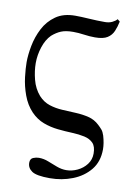

<svg xmlns="http://www.w3.org/2000/svg" viewBox="-97 -763 734 1025"><g transform="rotate(10 270.0 -250.5)"><path d="M17.1 -389.2Q17.1 -429.2 26.6 -479Q36.1 -528.8 59.6 -574.5Q83 -620.1 124.8 -649.4Q166.5 -678.7 230 -678.7Q261.7 -678.7 304.7 -675.8Q347.7 -672.9 391.1 -672.9Q413.6 -672.9 430.4 -680.9Q447.3 -689 456.1 -699.7L469.2 -689Q463.4 -660.6 453.1 -636.2Q442.9 -611.8 420.2 -597.4Q397.5 -583 353 -583Q323.7 -583 293.2 -587.4Q262.7 -591.8 234.4 -591.8Q194.3 -591.8 169.4 -581.5Q144.5 -571.3 120.6 -550.3Q94.2 -523.9 80.1 -480.5Q65.9 -437 65.9 -393.6Q65.9 -351.1 77.9 -304.4Q89.8 -257.8 119.6 -223.6Q145.5 -195.3 179 -184.6Q212.4 -173.8 249.3 -171.9Q286.1 -169.9 323.2 -168.2Q360.4 -166.5 393.1 -158.4Q425.8 -150.4 451.2 -126.5Q463.4 -115.2 472.4 -104.7Q481.4 -94.2 487.8 -74.2Q499.5 -34.2 499.5 -2Q499.5 64.9 463.4 109.4Q427.2 153.8 369.4 176.5Q311.5 199.2 246.1 199.2Q173.8 199.2 148.9 182.1Q124 165 124 136.7Q124 115.2 139.9 108.6Q155.8 102.1 170.9 102.1Q197.3 102.1 222.2 112.1Q247.1 122.1 273.2 131.8Q299.3 141.6 324.7 141.6Q356 141.6 385.7 127.4Q415.5 113.3 434.8 87.9Q454.1 62.5 454.1 29.3Q454.1 -9.3 436.5 -27.3Q418.9 -45.4 389.2 -52Q359.4 -58.6 321.8 -60.1Q284.2 -61.5 243.9 -65.7Q203.6 -69.8 165.5 -84Q127.4 -98.1 96.2 -130.4Q63.5 -165 45.9 -213.4Q28.3 -261.7 22.7 -309.3Q17.1 -356.9 17.1 -389.2Z"/></g></svg>

Font: Kurinto Seri
Style: Regular
Weight: 400
Designer: Kurinto was developed by Clint Goss from a range of fonts that are compatible with the SIL Open Font License Version 1.1
Foundry: Clinton F. Goss
Version: Version 2.196; July 25, 2020